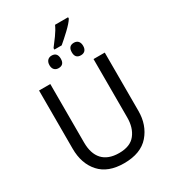

<svg xmlns="http://www.w3.org/2000/svg" viewBox="-246 -1178 1181 1316"><g transform="rotate(-30 344.5 -519.5)"><path d="M515.1 -713.9V-252C515.1 -197.8 502 -153.8 475.1 -119.6C448.2 -85 405.3 -67.9 346.2 -67.9C229.5 -67.9 172.9 -135.3 172.9 -251V-713.9H84V-253.9C84 -174.3 106 -110.8 149.4 -62.5C192.9 -14.2 256.8 9.8 340.8 9.8C429.7 9.8 495.6 -15.6 539.1 -65.9C582.5 -116.2 604 -178.2 604 -252V-713.9ZM373 -904.3C394.5 -922.4 419.4 -944.3 447.8 -971.2C476.1 -998 496.1 -1020.5 507.3 -1039.1V-1049.3H404.3C394 -1026.4 380.4 -1003.4 363.3 -980C346.2 -956.1 330.1 -935.1 315.4 -916V-904.3ZM277.3 -779.3C307.1 -779.3 322.3 -795.4 322.3 -828.1C322.3 -861.8 307.1 -878.4 277.3 -878.4C253.4 -878.4 232.4 -862.8 232.4 -828.1C232.4 -793.5 253.4 -779.3 277.3 -779.3ZM454.1 -779.3C479.5 -779.3 499 -793.5 499 -828.1C499 -862.8 479.5 -878.4 454.1 -878.4C424.3 -878.4 409.2 -861.8 409.2 -828.1C409.2 -795.4 424.3 -779.3 454.1 -779.3Z"/></g></svg>

Font: Avrile Sans
Style: Regular
Weight: 400
Designer: Monotype Design Team, Google (font), Stefan Peev (BGR Cyrillic), Cristiano Sobral (main changes)
Foundry: The Avrile Sans Project Authors
Version: Version 3.110